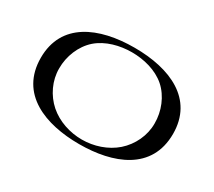

<svg xmlns="http://www.w3.org/2000/svg" viewBox="-115 -811 1146 1029"><g transform="rotate(30 458.0 -297.0)"><path d="M458 -595C458 -595 458 -595 458 -595C457.9 -595 457.9 -595 457.9 -595C237.3 -595 49 -513.3 49 -297.6C49 -72.9 249.3 1.3 457.9 1.3C457.9 1.3 457.9 1.3 458 1.3C458 1.3 458 1.3 458 1.3C666.6 1.3 866.9 -72.9 866.9 -297.6C866.9 -513.3 678.7 -595 458 -595ZM663.3 -100.2C607.4 -51.4 531.6 -27 458 -27C384.4 -27 308.4 -51.3 252.5 -100C197.2 -148.7 162 -222 162.6 -296.8C162 -371.7 192.9 -449.2 248.2 -498C304.1 -546.7 384.3 -566.7 458 -566.7C531.6 -566.7 611.9 -546.8 667.8 -498.1C723.1 -449.4 753.9 -371.7 753.3 -296.8C753.9 -222 718.6 -148.9 663.3 -100.2Z"/></g></svg>

Font: Novoposelensky
Style: Regular
Weight: 400
Designer: Sasha Pavljenko
Version: Version 1.002;Fontself Maker 3.5.4